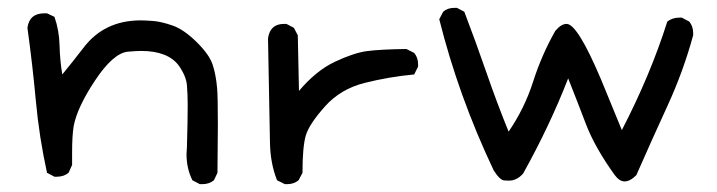

<svg xmlns="http://www.w3.org/2000/svg" viewBox="-20 -478 1831 490"><path d="M496 -8H490L471 -18Q456 -48 456 -85L457 -101Q459 -169 459 -209Q459 -238 457 -261Q455 -284 436 -311Q408 -348 340 -348Q328 -348 305 -346Q268 -341 222.5 -272.5Q177 -204 168 -156Q164 -132 164 -88V-57L155 -37Q143 -27 125 -27H119L100 -37Q80 -128 71.5 -220.5Q63 -313 50 -407Q55 -444 93 -444H100L119 -435Q131 -401 132 -362Q133 -323 139 -288Q166 -321 193 -356Q246 -426 339 -426Q350 -426 370.5 -424.5Q391 -423 420 -413Q449 -403 481.5 -371Q514 -339 522.5 -313.5Q531 -288 534 -254Q536 -234 536 -160L535 -37L526 -18Q514 -8 496 -8Z M713 -8H707L687 -18Q670 -61 669 -113Q668 -165 664 -380Q669 -417 705 -417H711L730 -407L740 -388L743 -246Q787 -298 835 -320.5Q883 -343 916 -347.5Q949 -352 1017 -353L1037 -343Q1047 -331 1047 -314V-308L1037 -288Q973 -282 911 -266.5Q849 -251 809 -206Q769 -161 760.5 -132.5Q752 -104 752 -37L742 -18Q730 -8 713 -8Z M1574 -15Q1561 -15 1549 -31Q1498 -102 1475.5 -161Q1453 -220 1430 -278Q1383 -157 1315 -35Q1299 -17 1279 -17Q1278 -17 1267 -17.5Q1256 -18 1240 -43Q1150 -233 1101 -429L1111 -448Q1122 -458 1140 -458H1146L1165 -448Q1194 -372 1221 -294Q1248 -216 1278 -142Q1319 -202 1340.5 -269.5Q1362 -337 1397 -399Q1412 -417 1426 -417Q1454 -417 1514 -275L1567 -146Q1640 -287 1683 -423Q1696 -433 1714 -433H1720L1739 -423Q1749 -411 1749 -394V-388Q1724 -296 1683.5 -208Q1643 -120 1604 -31Q1588 -15 1574 -15Z"/></svg>

Font: Xiaolai SC
Style: Regular
Weight: 400
Designer: Nozomi Seto 瀬戸のぞみ
Version: Version 3.11;December 4, 2020;FontCreator 13.0.0.2613 64-bit